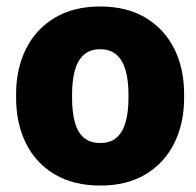

<svg xmlns="http://www.w3.org/2000/svg" viewBox="-20 -558 600 588"><path d="M287.6 10.3Q206.1 10.3 148.2 -23.7Q90.3 -57.6 59.8 -118.4Q29.3 -179.2 29.3 -259.3V-269Q29.3 -348.1 59.8 -408.7Q90.3 -469.2 147.9 -503.7Q205.6 -538.1 286.6 -538.1Q368.2 -538.1 425.5 -503.9Q482.9 -469.7 513.4 -409.2Q543.9 -348.6 543.9 -269V-259.3Q543.9 -179.7 513.4 -118.9Q482.9 -58.1 425.5 -23.9Q368.2 10.3 287.6 10.3ZM287.6 -120.1Q318.8 -120.1 337.6 -137Q356.4 -153.8 365 -185.1Q373.5 -216.3 373.5 -259.3V-269Q373.5 -310.5 365 -341.6Q356.4 -372.6 337.4 -389.9Q318.4 -407.2 286.6 -407.2Q255.4 -407.2 236.3 -389.9Q217.3 -372.6 209 -341.6Q200.7 -310.5 200.7 -269V-259.3Q200.7 -215.8 209 -184.6Q217.3 -153.3 236.3 -136.7Q255.4 -120.1 287.6 -120.1Z"/></svg>

Font: Roboto Slab LO Black
Style: Regular
Weight: 900
Designer: Google
Version: Version 2.000